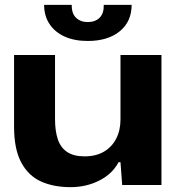

<svg xmlns="http://www.w3.org/2000/svg" viewBox="-20 -763 735 792"><path d="M271 9Q201 9 149 -14.5Q97 -38 67.5 -93Q38 -148 38 -241V-536H207V-271Q207 -223 218.5 -188.5Q230 -154 257 -136Q284 -118 329 -118Q375 -118 408 -137Q441 -156 459 -190.5Q477 -225 477 -270V-536H646V0H484L477 -94H469Q444 -46 390 -18.5Q336 9 271 9ZM342 -594Q287 -594 247 -612Q207 -630 184.5 -663.5Q162 -697 162 -743H276Q275 -708 293.5 -690Q312 -672 342 -672Q373 -672 391 -690Q409 -708 408 -743H523Q523 -674 474 -634Q425 -594 342 -594Z"/></svg>

Font: Mona Sans Expanded
Style: Bold
Weight: 700
Width: 7
Designer: Deni Anggara
Foundry: GitHub
Version: Version 2.000